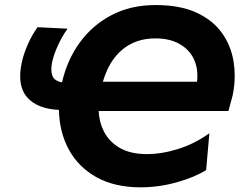

<svg xmlns="http://www.w3.org/2000/svg" viewBox="-20 -748 980 780"><path d="M551.5 13Q446 13 372.2 -28Q298.5 -69 259.8 -140.2Q221 -211.5 219.5 -301.5Q130 -306 89.5 -353.5Q62 -386 62 -438Q62 -462.5 68 -491.5Q75.5 -528 92.5 -566.8Q109.5 -605.5 132.5 -637.5L254.5 -631.5Q232.5 -601 215.5 -563.8Q198.5 -526.5 192 -496.5Q188.5 -481 188.5 -467.5Q188.5 -454 192 -442.5Q199 -419.5 232 -413.5Q252.5 -504 303.8 -574.8Q355 -645.5 433 -686.5Q511 -727.5 612.5 -727.5Q710.5 -727.5 777 -697.2Q843.5 -667 881 -615Q918.5 -563 929 -497.5Q933.5 -469.5 933.5 -440.5Q933.5 -402 925.5 -362L908 -297H381Q383 -250 404.2 -210.2Q425.5 -170.5 468.2 -146.2Q511 -122 577 -122Q637.5 -122 703.8 -142.8Q770 -163.5 830.5 -206.5L817.5 -57Q770 -27.5 697.2 -7.2Q624.5 13 551.5 13ZM611 -592Q531.5 -592 477 -546.5Q422.5 -501 398 -416H780.5Q782 -428.5 782 -440.5Q782 -475 769 -505Q751 -545 711 -568.5Q671 -592 611 -592Z"/></svg>

Font: Heraclito
Style: Bold Italic
Weight: 700
Italic angle: -12°
Designer: Kostas Bartsokas (font) & Cristiano Sobral (main changes)
Foundry: Kostas Bartsokas (font) & Cristiano Sobral (main changes)
Version: Version 1.00;July 8, 2020;FontCreator 13.0.0.2655 64-bit